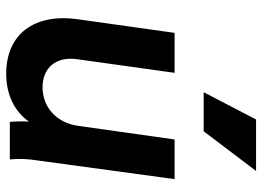

<svg xmlns="http://www.w3.org/2000/svg" viewBox="-136 -718 865 634"><g transform="rotate(90 297.0 -400.5)"><path d="M223 12C288 12 345 -12 381 -63C380 -42 380 -23 382 0H506C503 -33 504 -57 509 -89L571 -544H440L395 -225C385 -154 333 -108 268 -108C203 -108 165 -153 175 -222L220 -544H88L43 -224C23 -81 92 12 223 12ZM284 -640H413L544 -813H374Z"/></g></svg>

Font: Mluvka Bold
Style: Italic
Weight: 700
Italic angle: -8°
Designer: Modified by Jiří Krblich, Original typeface by Gumpita Rahayu
Foundry: Gumpita Rahayu & Jiří Krblich
Version: Version 2.000;Glyphs 3.1.1 (3134)